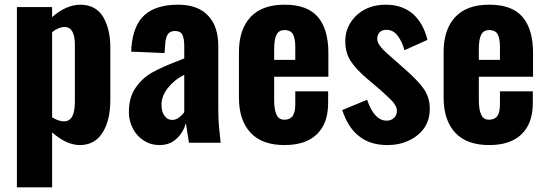

<svg xmlns="http://www.w3.org/2000/svg" viewBox="-20 -608 2329 818"><path d="M52 -578H202V-535C241 -570 282 -588 325 -588C368 -587 400 -569 420 -535C440 -500 450 -458 450 -407V-181C450 -124 439 -78 417 -43C395 -8 363 10 320 10C282 10 243 -8 202 -44V190H52ZM299 -175V-417C299 -440 296 -458 289 -472C282 -486 270 -493 255 -493C239 -493 221 -486 202 -471V-108C220 -97 237 -91 253 -91C284 -91 299 -119 299 -175Z M590 -11C570 -24 555 -42 545 -63C534 -84 529 -107 529 -130C529 -173 539 -208 559 -236C578 -263 602 -285 630 -300C657 -315 692 -331 735 -347L765 -359V-413C765 -434 762 -449 757 -460C751 -471 741 -476 726 -476C711 -476 701 -471 695 -462C689 -453 685 -439 684 -422L681 -382L539 -388L540 -407C545 -470 564 -516 597 -545C630 -574 678 -588 739 -588C796 -588 838 -572 867 -541C896 -510 910 -467 910 -412V-143C910 -106 912 -75 915 -49C918 -22 919 -6 920 0H785C782 -19 778 -47 772 -83C764 -56 751 -34 732 -17C713 1 689 10 660 10C633 10 610 3 590 -11ZM742 -107C751 -114 759 -121 765 -130V-289C736 -275 713 -256 695 -233C677 -210 668 -186 668 -162C668 -142 672 -126 681 -115C689 -103 700 -97 714 -97C723 -97 733 -100 742 -107Z M1048 -42C1015 -77 998 -127 998 -192V-386C998 -451 1015 -501 1048 -536C1081 -571 1129 -588 1192 -588C1257 -588 1304 -571 1334 -536C1364 -501 1379 -450 1379 -382V-281H1148V-184C1148 -155 1151 -134 1158 -120C1164 -105 1175 -98 1192 -98C1207 -98 1219 -103 1227 -114C1234 -124 1238 -140 1238 -163V-219H1378V-169C1378 -111 1362 -67 1330 -36C1298 -5 1252 10 1192 10C1129 10 1081 -7 1048 -42ZM1238 -353V-409C1238 -434 1234 -453 1227 -464C1220 -475 1208 -480 1192 -480C1177 -480 1166 -474 1159 -462C1152 -450 1148 -429 1148 -398V-353Z M1511 -27C1479 -51 1455 -88 1438 -139L1544 -183C1564 -124 1592 -94 1627 -94C1640 -94 1651 -98 1659 -106C1667 -113 1671 -124 1671 -137C1671 -148 1665 -161 1653 -175C1641 -188 1623 -205 1599 -226L1545 -272C1513 -299 1489 -325 1474 -348C1459 -371 1451 -399 1451 -432C1451 -463 1459 -490 1475 -514C1490 -537 1511 -556 1537 -569C1563 -582 1592 -588 1623 -588C1670 -588 1708 -575 1739 -549C1769 -522 1790 -485 1801 -438L1703 -394C1697 -418 1687 -439 1674 -456C1661 -473 1645 -481 1627 -481C1615 -481 1605 -478 1598 -471C1591 -464 1587 -454 1587 -443C1587 -431 1593 -419 1604 -406C1615 -393 1632 -377 1657 -356L1711 -308C1743 -280 1768 -254 1785 -230C1802 -206 1811 -178 1811 -145C1811 -113 1803 -85 1787 -62C1770 -39 1748 -21 1721 -9C1694 4 1664 10 1631 10C1582 10 1542 -2 1511 -27Z M1920 -42C1887 -77 1870 -127 1870 -192V-386C1870 -451 1887 -501 1920 -536C1953 -571 2001 -588 2064 -588C2129 -588 2176 -571 2206 -536C2236 -501 2251 -450 2251 -382V-281H2020V-184C2020 -155 2023 -134 2030 -120C2036 -105 2047 -98 2064 -98C2079 -98 2091 -103 2099 -114C2106 -124 2110 -140 2110 -163V-219H2250V-169C2250 -111 2234 -67 2202 -36C2170 -5 2124 10 2064 10C2001 10 1953 -7 1920 -42ZM2110 -353V-409C2110 -434 2106 -453 2099 -464C2092 -475 2080 -480 2064 -480C2049 -480 2038 -474 2031 -462C2024 -450 2020 -429 2020 -398V-353Z"/></svg>

Font: Oswald SemiBold
Style: Regular
Weight: 400
Version: Version